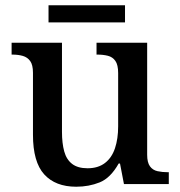

<svg xmlns="http://www.w3.org/2000/svg" viewBox="-20 -698 684 728"><path d="M269 10Q190 10 147.5 -37Q105 -84 105 -187V-422Q105 -452 94.5 -466.5Q84 -481 66.5 -486Q49 -491 27 -491H24V-536H215V-198Q215 -155 223.5 -124Q232 -93 253.5 -76.5Q275 -60 312 -60Q352 -60 378 -80Q404 -100 416 -136Q428 -172 428 -219V-421Q428 -452 417.5 -467Q407 -482 389 -486.5Q371 -491 349 -491H346V-536H538V-111Q538 -82 548.5 -67.5Q559 -53 577 -49Q595 -45 616 -45H620V0H450L435 -78H430Q399 -23 358 -6.5Q317 10 269 10ZM164 -613V-678H454V-613Z"/></svg>

Font: Noto Serif Gujarati Medium
Style: Regular
Weight: 500
Version: Version 2.102